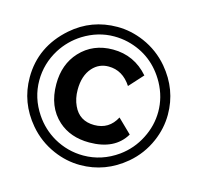

<svg xmlns="http://www.w3.org/2000/svg" viewBox="-77 -698 655 636"><g transform="rotate(15 250.0 -380.0)"><path d="M382.3 -283.2Q346.7 -223.1 258.8 -223.1Q194.3 -223.1 152.8 -260.3Q104 -304.2 104 -382.3Q104 -450.2 144.5 -494.1Q188 -541 256.3 -541Q329.6 -541 378.4 -484.9L335 -437Q305.2 -482.9 256.8 -482.9Q224.1 -482.9 202.1 -458.5Q177.2 -430.7 177.2 -382.3Q177.2 -352.1 188.5 -328.1Q209 -283.2 260.3 -283.2Q311 -283.2 335 -329.1ZM251.5 -617.2Q297.9 -617.2 343.3 -597.7Q394 -575.7 429.7 -533.7Q487.3 -465.3 487.3 -379.4Q487.3 -332 467.8 -287.1Q445.8 -236.3 403.8 -200.7Q335.4 -143.1 249 -143.1Q202.1 -143.1 157.2 -162.6Q106.4 -184.6 70.8 -226.6Q13.2 -294.4 13.2 -380.9Q13.2 -486.3 96.7 -559.6Q162.6 -617.2 251.5 -617.2ZM249 -584Q193.4 -584 143.1 -552.7Q103 -527.3 77.6 -487.3Q46.4 -437 46.4 -379.4Q46.4 -319.3 81.5 -267.1Q108.4 -227.1 149.9 -203.1Q197.3 -176.3 251 -176.3Q314.5 -176.3 368.7 -214.8Q409.2 -244.1 431.6 -288.6Q454.1 -332.5 454.1 -380.4Q454.1 -430.2 429.2 -476.1Q384.3 -557.1 296.4 -578.6Q273.4 -584 249 -584Z"/></g></svg>

Font: BIZ UDGothic
Style: Bold
Weight: 700
Monospace: yes
Designer: TypeBank Co., Ltd.
Foundry: Morisawa Inc.
Version: Version 1.05